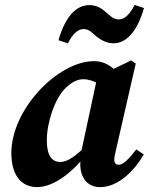

<svg xmlns="http://www.w3.org/2000/svg" viewBox="-20 -748 609 783"><path d="M131.3 15.1C199.4 15.1 279.1 -46.7 339.1 -127H342.8L336.6 -159.8C294 -115.5 257.6 -87.5 225.9 -87.5C192 -87.5 170.9 -112.9 170.9 -176.1C170.9 -246.9 203.2 -348.4 249.7 -391.2C274.3 -414.6 297.6 -424.9 319.6 -424.9C346.5 -424.9 373.3 -413.2 396.9 -396.5L464.7 -446.1C436.5 -479.2 403.4 -498.7 363.9 -498.7C216.3 -498.7 26.3 -302.6 26.3 -124.3C26.3 -21.3 76.9 15.1 131.3 15.1ZM388.7 15.1C463.6 15.1 530.9 -55.3 566.3 -118.3L535.8 -138.7C505.1 -99.3 482.9 -76.1 464.3 -76.1C452.8 -76.1 446.1 -83.3 446.1 -96.6C446.1 -106.9 449.1 -120.7 453.6 -139.3L533.6 -489L514.9 -501.6L383.7 -438.3L377.4 -436.6L306.1 -105.1L310.2 -103.6C308.2 -92.9 307.3 -85.5 307.3 -75.8C308.8 -17.2 340.9 15.1 388.7 15.1ZM218.6 -583.9 256.9 -571.3C275.4 -607.4 295.9 -629.5 321.4 -629.5C344.2 -629.5 359.2 -611.4 374.8 -598C393.4 -584 416.1 -571.4 442.8 -571.4C493.9 -571.4 539.4 -617.4 567.2 -715.2L528.9 -728C510.5 -691.2 489.2 -668.8 463.8 -668.8C441.7 -668.8 427.9 -685.2 409.7 -700.3C393.9 -714.3 373.4 -727.2 344.5 -727.2C292.5 -727.2 246.2 -682.6 218.6 -583.9Z"/></svg>

Font: Source Serif 4 Variable
Style: Italic
Weight: 400
Italic angle: -12°
Designer: Frank Grießhammer
Foundry: Adobe Systems Incorporated
Version: Version 4.004;hotconv 1.0.116;makeotfexe 2.5.65601